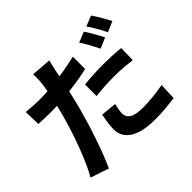

<svg xmlns="http://www.w3.org/2000/svg" viewBox="-188 -1058 1376 1376"><g transform="rotate(-45 500.0 -370.0)"><path d="M443.6 -786.9Q438.1 -766.3 431.7 -737.4Q425.4 -708.6 421.8 -692.4Q414.8 -658.3 404.7 -609.2Q394.5 -560.1 382.3 -505.5Q370.1 -451 356.9 -400.4Q343.1 -348 324.5 -286.1Q305.9 -224.3 284.5 -160.9Q263.1 -97.5 241 -39.9Q218.8 17.7 198.2 62.7L58.5 15.6Q81.5 -22 105.7 -76.8Q129.8 -131.6 153.7 -194.5Q177.5 -257.5 197.6 -319.7Q217.6 -381.8 231.6 -434Q241.4 -469.6 250.1 -506.7Q258.9 -543.8 266.6 -578.7Q274.3 -613.7 279.5 -644.2Q284.7 -674.8 287.7 -697.2Q291.3 -725.3 292 -753.1Q292.7 -781 291 -798.7ZM188.5 -637.2Q250 -637.2 315.9 -643.1Q381.7 -649 449.1 -660.2Q516.5 -671.5 581.7 -686.7V-561.9Q519.7 -547.4 449.7 -537.4Q379.7 -527.4 311.7 -521.9Q243.8 -516.4 187.3 -516.4Q150.5 -516.4 121.7 -517.7Q92.8 -519.1 66.2 -520.4L62.8 -645Q101.9 -641 129.7 -639.1Q157.5 -637.2 188.5 -637.2ZM502.6 -484Q545.1 -488.5 595.8 -491.3Q646.6 -494.1 695.1 -494.1Q737.8 -494.1 782.3 -492.2Q826.8 -490.3 870.8 -485.3L868 -365.2Q830.6 -370.2 786.4 -374Q742.1 -377.7 696 -377.7Q643.9 -377.7 596.9 -375.2Q550 -372.7 502.6 -367ZM556.7 -232.6Q551.3 -211.6 547.3 -189Q543.3 -166.4 543.3 -149.6Q543.3 -133 549.9 -119.1Q556.5 -105.1 571.5 -94.6Q586.6 -84 613.3 -78.3Q640.1 -72.6 680.3 -72.6Q729.9 -72.6 781.9 -78Q833.9 -83.4 887.7 -93.2L882.8 34.4Q840.7 39.6 790.1 44.4Q739.5 49.2 679.3 49.2Q553.2 49.2 486.6 7.2Q420.1 -34.9 420.1 -110.2Q420.1 -144.9 425.5 -179.9Q430.8 -214.9 437 -244.2ZM763.9 -758Q776.9 -740.2 791.7 -715Q806.4 -689.9 820.2 -664.8Q834 -639.6 843.5 -620.8L763.2 -586.5Q753.4 -607.3 740 -632Q726.6 -656.7 712.6 -681.7Q698.7 -706.7 684.7 -725.5ZM882.3 -803.3Q895.5 -784.6 910.9 -759.2Q926.2 -733.8 940.5 -709.2Q954.9 -684.6 963.3 -666.9L883.8 -632.6Q868.4 -664.5 846 -703.7Q823.7 -742.8 803.3 -770.8Z"/></g></svg>

Font: Shanggu Sans SC VF
Style: Regular
Weight: 250
Designer: GuiWonder
Version: Version 1.021